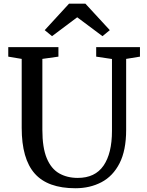

<svg xmlns="http://www.w3.org/2000/svg" viewBox="-20 -994 780 1022"><path d="M381.5 8Q234 8 164.8 -70.2Q95.5 -148.5 95.5 -313.5V-680.5L24 -692.5V-743H291V-692.5L205.5 -680.5V-303Q205.5 -208 228.8 -152Q252 -96 294.5 -71.5Q337 -47 394 -47Q486 -47 531 -112.2Q576 -177.5 576 -297V-680L492 -692.5V-743H725V-692.5L651.5 -680.5V-302.5Q651.5 -194 616.5 -125.2Q581.5 -56.5 520.2 -24.2Q459 8 381.5 8ZM347.5 -974.5H434.5L564.5 -833.5L525.5 -801.5L391 -902L257 -801.5L218 -833.5Z"/></svg>

Font: Merriweather
Style: Regular
Weight: 400
Designer: Eben Sorkin
Foundry: Eben Sorkin
Version: Version 2.100; ttfautohint (v1.7.19-72a1) -l 8 -r 50 -G 200 